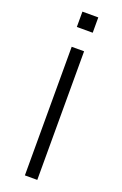

<svg xmlns="http://www.w3.org/2000/svg" viewBox="-170 -942 626 989"><g transform="rotate(20 143.0 -447.0)"><path d="M109 0V-705H177V0ZM99 -810V-894H186V-810Z"/></g></svg>

Font: Nunito Sans 8pt Light
Style: Regular
Weight: 300
Version: Version 3.101;gftools[0.9.27]